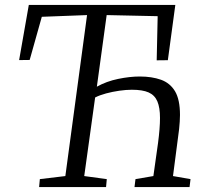

<svg xmlns="http://www.w3.org/2000/svg" viewBox="-20 -763 830 783"><path d="M139.5 0 142.5 -32.5 246.5 -45 335 -701.5 150.5 -694.5 101 -518.5 58 -518 97.5 -743H695L664.5 -517.5L619 -517L623 -697L415 -701.5L375 -409.5Q414.5 -431.5 461.8 -441.2Q509 -451 550 -451Q599.5 -451 636.5 -437.8Q673.5 -424.5 693.8 -390.8Q714 -357 714 -294Q714 -281.5 713 -267Q712 -252.5 710.5 -237L685.5 -45L757 -32.5L753 0H528.5L532.5 -32.5L605.5 -45L624.5 -180Q628.5 -210.5 630.5 -235.8Q632.5 -261 632.5 -282Q632.5 -324 621.8 -349.5Q611 -375 586.2 -386Q561.5 -397 517.5 -397Q494.5 -397 466.5 -393Q438.5 -389 412.5 -382Q386.5 -375 368 -365.5L323.5 -45L415.5 -32.5L412.5 0Z"/></svg>

Font: Merriweather 36pt Light
Style: Italic
Weight: 300
Italic angle: -7.8°
Version: Version 2.101